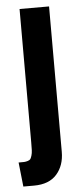

<svg xmlns="http://www.w3.org/2000/svg" viewBox="-56 -531 349 804"><g transform="rotate(-5 119.0 -129.0)"><path d="M54 242H9L-2 140Q14 140 21.2 139.8Q28.5 139.5 37 136.8Q45.5 134 48.2 129.8Q51 125.5 54 115.8Q57 106 57.5 93.5Q58 81 58 60V-500H182V111Q182 168.5 149.8 205.2Q117.5 242 54 242Z"/></g></svg>

Font: Cabin
Style: Bold
Weight: 700
Designer: Pablo Impallari
Foundry: Pablo Impallari. http://www.impallari.com Igino Marini. http://www.ikern.com
Version: Version 3.001;hotconv 1.0.109;makeotfexe 2.5.65596